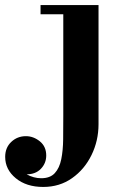

<svg xmlns="http://www.w3.org/2000/svg" viewBox="-132 -480 494 760"><path d="M258 -460V11.5Q258 77 230.2 133.8Q202.5 190.5 153.2 225.2Q104 260 39 260Q-27.5 260 -69.5 225.5Q-111.5 191 -111.5 141Q-111.5 104.5 -87.5 81.8Q-63.5 59 -29.5 59Q0.5 59 25.8 79.5Q51 100 51 135.5Q51 166 30 188Q9 210 -26.5 210Q1.5 225.5 31 225.5Q66.5 225.5 85 205.2Q103.5 185 110.5 150.2Q117.5 115.5 118 71.5Q118.5 27.5 118.5 -20V-423.5H28.5V-460Z"/></svg>

Font: Bodoni* 06pt
Style: Bold
Weight: 700
Version: Version 2.3